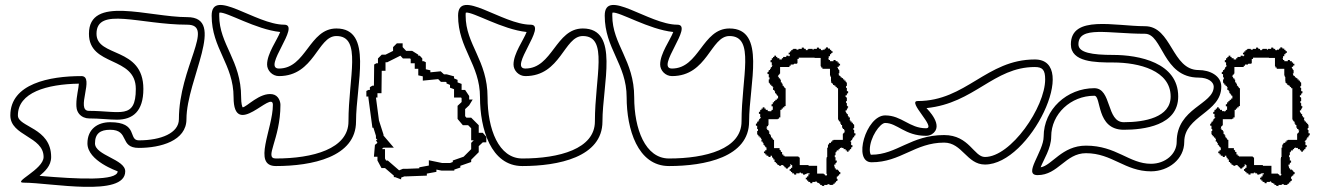

<svg xmlns="http://www.w3.org/2000/svg" viewBox="-20 -725 5240 762"><path d="M153 -102C153 -52 25 0 75 0C179 0 477 59 477 -45C477 -93 357 -108 357 -156C357 -195 378 -210 417 -210C496 -210 452 -138 531 -138C617 -138 720 -166 720 -252C720 -410 881 -657 723 -657C569 -657 333 -745 333 -591C333 -459 519 -504 519 -372C519 -249 456 -285 333 -285C278 -285 358 -423 303 -423C177 -423 21 -393 21 -267C21 -185 153 -184 153 -102ZM183 -102C183 -219 51 -220 51 -267C51 -358 166 -391 293 -393C292 -374 283 -342 283 -312C283 -301 283 -287 294 -273C304 -261 319 -255 333 -255C376 -255 412 -250 444 -250C507 -250 549 -283 549 -372C549 -541 363 -496 363 -591C363 -700 536 -627 723 -627C835 -627 690 -457 690 -252C690 -197 619 -168 531 -168C487 -168 531 -240 417 -240C368 -240 327 -213 327 -156C327 -86 446 -46 447 -45C446 -6 289 -14 137 -27C157 -44 183 -66 183 -102Z M820 -663C820 -532 907 -470 907 -339C907 -168 1063 -371 1063 -309C1063 -214 980 -66 1075 -66C1217 -66 1393 -101 1393 -243C1393 -390 1462 -612 1315 -612C1207 -612 1195 -453 1087 -453C1019 -453 1176 -627 1108 -627C995 -627 820 -776 820 -663ZM850 -663C850 -670 850 -674 851 -675C879 -679 995 -608 1092 -598C1080 -566 1040 -513 1040 -469C1040 -445 1061 -423 1087 -423C1228 -423 1240 -582 1315 -582C1418 -582 1363 -419 1363 -243C1363 -134 1221 -96 1075 -96C1026 -96 1093 -171 1093 -309C1093 -321 1086 -347 1061 -351C1011 -359 959 -300 943 -299C941 -302 937 -314 937 -339C937 -486 850 -548 850 -663Z M1434 -342H1442V-337L1458 -218H1462L1472 -186V-176L1478 -169H1472L1478 -158L1468 -150L1464 -103H1478V-88L1494 -58H1508L1543 -28V-22H1548L1572 -13V-20L1585 -25H1594L1674 -28V-36L1712 -43V-52L1732 -48H1783V-52L1807 -60V-67L1850 -82V-91L1880 -121V-145L1896 -160H1910V-182L1896 -198H1880V-228L1850 -258H1831L1826 -264V-292L1842 -307L1856 -330H1842V-344L1826 -368H1812V-392L1796 -398V-408L1782 -414V-422L1753 -430H1742L1729 -442L1688 -438V-446L1670 -450V-478L1662 -482H1656V-493L1646 -504H1640V-508L1616 -523H1592L1578 -538V-553H1555L1540 -538V-523L1510 -508H1495L1480 -493V-474H1474L1465 -469L1464 -385H1458L1448 -379V-368H1442L1434 -364ZM1472 -338H1478V-355H1494L1495 -444H1510V-478H1517L1569 -504L1570 -503L1579 -493H1607L1610 -491V-474H1626V-452H1640V-426L1658 -422V-405L1719 -411L1730 -400H1749L1752 -399V-394L1766 -388V-377L1782 -371V-338H1810L1812 -335V-320L1796 -305V-253L1817 -228H1838L1850 -216V-168H1861C1860 -167 1860 -168 1859 -167L1850 -158V-133L1820 -103C1812 -100 1805 -98 1797 -95L1777 -88V-82L1766 -78H1735L1682 -89V-68L1644 -61V-57L1593 -55H1579L1564 -49L1519 -88H1512L1508 -96V-133H1497V-135L1502 -139H1543L1502 -187V-191L1484 -247Z M1798 -663C1798 -532 1885 -470 1885 -339C1885 -214 1928 -66 2053 -66C2195 -66 2371 -101 2371 -243C2371 -390 2440 -612 2293 -612C2185 -612 2173 -453 2065 -453C1997 -453 2154 -627 2086 -627C1973 -627 1798 -776 1798 -663ZM1828 -663C1828 -670 1828 -674 1829 -675C1857 -679 1973 -608 2070 -598C2058 -566 2018 -513 2018 -469C2018 -445 2039 -423 2065 -423C2206 -423 2218 -582 2293 -582C2396 -582 2341 -419 2341 -243C2341 -134 2199 -96 2053 -96C1959 -96 1915 -213 1915 -339C1915 -486 1828 -548 1828 -663Z M2380 -663C2380 -532 2467 -470 2467 -339C2467 -214 2510 -66 2635 -66C2777 -66 2953 -101 2953 -243C2953 -390 3022 -612 2875 -612C2767 -612 2755 -453 2647 -453C2579 -453 2736 -627 2668 -627C2555 -627 2380 -776 2380 -663ZM2410 -663C2410 -670 2410 -674 2411 -675C2439 -679 2555 -608 2652 -598C2640 -566 2600 -513 2600 -469C2600 -445 2621 -423 2647 -423C2788 -423 2800 -582 2875 -582C2978 -582 2923 -419 2923 -243C2923 -134 2781 -96 2635 -96C2541 -96 2497 -213 2497 -339C2497 -486 2410 -548 2410 -663Z M2980 -226H2985V-213H2988V-205H2985V-192H2987V-189H2990V-184H2995V-179H3000V-174H3003V-171H3002V-163H3007V-158H3010V-150H3013V-148H3015V-145H3017V-142H3018V-141H3019V-140H3022V-129H3017V-124H3012V-117H3017V-112H3022V-107H3029V-105H3030V-102H3038V-107H3044V-100H3047V-98H3049V-92H3054V-82H3059V-77H3064V-72H3068V-70H3072V-67H3080V-70H3089V-66H3092V-64H3094V-61H3098V-59H3099V-56H3107V-59H3108V-61H3112V-64H3115V-66H3117V-74H3119V-72H3120V-71H3121V-70H3124V-59H3119V-54H3114V-47H3119V-42H3124V-37H3131V-35H3132V-32H3140V-37H3153V-40H3159V-37H3166V-35H3167V-32H3175V-34H3180V-36H3183V-37H3193V-33H3188V-25H3183V-20H3178V-13H3183V-8H3188V-3H3195V-1H3196V2H3204V-3H3217V-6H3219V-4H3222V-2H3224V1H3230V4H3235V9H3241V11H3243V13H3250V14H3251V9H3264V6H3272V9H3285V7H3288V4H3293V-1H3298V-6H3301V-7H3303V-9H3304V-15H3301V-24H3305V-27H3307V-29H3310V-33H3312V-34H3315V-42H3312V-43H3310V-47H3307V-50H3305V-52H3297V-57H3293V-65H3290V-67H3291V-72H3296V-78H3298V-80H3301V-88H3296V-101H3293V-109H3296V-121H3299V-123H3300V-125H3301V-128H3308V-133H3313V-138H3318V-140H3320V-138H3328V-133H3336V-128H3341V-123H3348V-128H3353V-133H3358V-140H3360V-141H3363V-149H3358V-162H3355V-164H3357V-167H3359V-169H3362V-175H3365V-180H3370V-186H3372V-188H3375V-196H3370V-209H3367V-217H3370V-230H3368V-233H3365V-238H3360V-243H3355V-248H3352V-251H3353V-259H3348V-264H3345V-272H3342V-274H3340V-277H3338V-280H3337V-281H3336V-287H3341V-293H3343V-295H3344V-298H3346V-303H3343V-305H3341V-316H3338V-324H3341V-337H3339V-340H3336V-347H3341V-353H3343V-355H3346V-363H3341V-376H3338V-384H3341V-397H3339V-400H3336V-405H3331V-410H3326V-415H3321V-418H3316V-423H3314V-424H3312V-425H3311V-426H3309V-432H3308V-434H3311V-447H3309V-450H3306V-455H3304V-460H3309V-465H3314V-472H3309V-477H3304V-482H3297V-484H3296V-487H3288V-482H3274V-487H3269V-492H3267V-494H3269V-502H3274V-510H3279V-515H3284V-522H3279V-527H3274V-532H3267V-534H3266V-537H3258V-532H3253V-528H3245V-526H3244V-525H3243V-526H3238V-531H3232V-533H3230V-536H3222V-531H3209V-528H3205V-531H3188V-529H3185V-526H3178V-531H3172V-533H3170V-536H3162V-531H3149V-528H3141V-531H3128V-529H3125V-526H3120V-521H3115V-516H3110V-509H3115V-504H3113V-502H3109V-504H3101V-501H3100V-499H3088V-494H3083V-489H3073V-494H3065V-499H3060V-504H3053V-499H3048V-494H3043V-487H3041V-486H3038V-478H3043V-465H3046V-463H3044V-460H3042V-458H3039V-452H3036V-447H3031V-441H3029V-439H3026V-431H3031V-418H3034V-410H3031V-397H3033V-394H3036V-389H3041V-384H3046V-379H3049V-376H3048V-368H3053V-363H3056V-355H3059V-353H3061V-350H3063V-347H3064V-346H3065V-345H3068V-334H3063V-329H3057V-324H3052V-319H3047V-312H3045V-311H3042V-303H3047V-289H3042V-284H3037V-282H3035V-284H3027V-289H3019V-294H3014V-299H3007V-294H3002V-289H2997V-282H2995V-281H2992V-273H2997V-260H3000V-258H2998V-255H2996V-253H2993V-247H2990V-242H2985V-236H2983V-234H2980ZM3223 -67H3189V-70H3154V-72C3154 -73 3154 -69 3154 -70V-100H3151V-101H3150V-102H3149V-104H3094V-107H3089V-112H3084V-122H3079V-128H3077V-130H3074V-137H3052V-170H3049V-171H3048V-172H3047V-175H3045V-178H3043V-180H3040V-188H3037V-193H3033V-204H3030V-209H3025V-214L3020 -217H3023V-223H3026V-225H3028V-228H3030V-252H3067V-254H3072V-259H3077V-289H3082V-294H3087V-299H3093V-304H3098V-375H3095V-376H3094V-377H3093V-380H3091V-383H3089V-385H3086V-393H3083V-398H3079V-409H3076V-414H3071V-419L3066 -422H3069V-428H3072V-430H3074V-433H3076V-459H3113V-464H3118V-469H3130V-471H3131V-472H3143V-474H3145V-491H3150V-496H3213V-495H3237V-462H3239V-457H3244V-452H3274V-425H3276V-420H3278V-402H3279V-396H3281V-395H3282V-394H3284V-393H3286V-388H3291V-385H3296V-380H3301V-375H3306V-251H3307V-250H3308V-247H3310V-244H3312V-242H3315V-234H3318V-229H3322V-218H3325V-213H3330V-208L3335 -205H3332V-199H3329V-197H3327V-194H3325V-170H3288V-168H3283V-163H3278V-158H3271V-155H3270V-153H3269V-151H3266V-139H3263V-102H3261V-97H3260V-35H3263L3260 -26V-29H3254V-32H3252V-34H3249V-36H3223Z M3439 -81C3555 -81 3611 -159 3727 -159C3799 -159 3817 -72 3889 -72C4069 -72 4267 -489 4087 -489C3895 -489 3814 -324 3622 -324C3578 -324 3699 -216 3655 -216C3589 -216 3559 -267 3493 -267C3417 -267 3363 -81 3439 -81ZM3439 -111H3436C3436 -111 3432 -117 3432 -130C3432 -180 3473 -237 3493 -237C3541 -237 3571 -186 3655 -186C3661 -186 3669 -187 3678 -192C3730 -225 3660 -292 3657 -296C3847 -315 3923 -459 4087 -459C4118 -459 4128 -447 4128 -410C4128 -300 3992 -102 3889 -102C3845 -102 3827 -189 3727 -189C3595 -189 3539 -111 3439 -111Z M4098 -30C4180 -30 4208 -117 4290 -117C4394 -117 4444 -45 4548 -45C4617 -45 4680 -93 4680 -162C4680 -265 4827 -278 4827 -381C4827 -425 4781 -447 4737 -447C4630 -447 4631 -621 4524 -621C4406 -621 4230 -667 4230 -549C4230 -478 4327 -477 4398 -477C4501 -477 4626 -445 4626 -342C4626 -259 4523 -240 4440 -240C4370 -240 4393 -375 4323 -375C4215 -375 4122 -291 4122 -183C4122 -123 4038 -30 4098 -30ZM4110 -61C4121 -90 4152 -136 4152 -183C4152 -273 4230 -345 4323 -345C4352 -345 4329 -210 4440 -210C4518 -210 4656 -226 4656 -342C4656 -477 4499 -507 4398 -507C4314 -507 4260 -516 4260 -549C4260 -624 4379 -591 4524 -591C4595 -591 4594 -417 4737 -417C4776 -417 4797 -399 4797 -381C4797 -310 4650 -297 4650 -162C4650 -114 4605 -75 4548 -75C4461 -75 4411 -147 4290 -147C4194 -147 4155 -68 4110 -61Z M4783 -226H4788V-213H4791V-205H4788V-192H4790V-189H4793V-184H4798V-179H4803V-174H4806V-171H4805V-163H4810V-158H4813V-150H4816V-148H4818V-145H4820V-142H4821V-141H4822V-140H4825V-129H4820V-124H4815V-117H4820V-112H4825V-107H4832V-105H4833V-102H4841V-107H4847V-100H4850V-98H4852V-92H4857V-82H4862V-77H4867V-72H4871V-70H4875V-67H4883V-70H4892V-66H4895V-64H4897V-61H4901V-59H4902V-56H4910V-59H4911V-61H4915V-64H4918V-66H4920V-74H4922V-72H4923V-71H4924V-70H4927V-59H4922V-54H4917V-47H4922V-42H4927V-37H4934V-35H4935V-32H4943V-37H4956V-40H4962V-37H4969V-35H4970V-32H4978V-34H4983V-36H4986V-37H4996V-33H4991V-25H4986V-20H4981V-13H4986V-8H4991V-3H4998V-1H4999V2H5007V-3H5020V-6H5022V-4H5025V-2H5027V1H5033V4H5038V9H5044V11H5046V13H5053V14H5054V9H5067V6H5075V9H5088V7H5091V4H5096V-1H5101V-6H5104V-7H5106V-9H5107V-15H5104V-24H5108V-27H5110V-29H5113V-33H5115V-34H5118V-42H5115V-43H5113V-47H5110V-50H5108V-52H5100V-57H5096V-65H5093V-67H5094V-72H5099V-78H5101V-80H5104V-88H5099V-101H5096V-109H5099V-121H5102V-123H5103V-125H5104V-128H5111V-133H5116V-138H5121V-140H5123V-138H5131V-133H5139V-128H5144V-123H5151V-128H5156V-133H5161V-140H5163V-141H5166V-149H5161V-162H5158V-164H5160V-167H5162V-169H5165V-175H5168V-180H5173V-186H5175V-188H5178V-196H5173V-209H5170V-217H5173V-230H5171V-233H5168V-238H5163V-243H5158V-248H5155V-251H5156V-259H5151V-264H5148V-272H5145V-274H5143V-277H5141V-280H5140V-281H5139V-287H5144V-293H5146V-295H5147V-298H5149V-303H5146V-305H5144V-316H5141V-324H5144V-337H5142V-340H5139V-347H5144V-353H5146V-355H5149V-363H5144V-376H5141V-384H5144V-397H5142V-400H5139V-405H5134V-410H5129V-415H5124V-418H5119V-423H5117V-424H5115V-425H5114V-426H5112V-432H5111V-434H5114V-447H5112V-450H5109V-455H5107V-460H5112V-465H5117V-472H5112V-477H5107V-482H5100V-484H5099V-487H5091V-482H5077V-487H5072V-492H5070V-494H5072V-502H5077V-510H5082V-515H5087V-522H5082V-527H5077V-532H5070V-534H5069V-537H5061V-532H5056V-528H5048V-526H5047V-525H5046V-526H5041V-531H5035V-533H5033V-536H5025V-531H5012V-528H5008V-531H4991V-529H4988V-526H4981V-531H4975V-533H4973V-536H4965V-531H4952V-528H4944V-531H4931V-529H4928V-526H4923V-521H4918V-516H4913V-509H4918V-504H4916V-502H4912V-504H4904V-501H4903V-499H4891V-494H4886V-489H4876V-494H4868V-499H4863V-504H4856V-499H4851V-494H4846V-487H4844V-486H4841V-478H4846V-465H4849V-463H4847V-460H4845V-458H4842V-452H4839V-447H4834V-441H4832V-439H4829V-431H4834V-418H4837V-410H4834V-397H4836V-394H4839V-389H4844V-384H4849V-379H4852V-376H4851V-368H4856V-363H4859V-355H4862V-353H4864V-350H4866V-347H4867V-346H4868V-345H4871V-334H4866V-329H4860V-324H4855V-319H4850V-312H4848V-311H4845V-303H4850V-289H4845V-284H4840V-282H4838V-284H4830V-289H4822V-294H4817V-299H4810V-294H4805V-289H4800V-282H4798V-281H4795V-273H4800V-260H4803V-258H4801V-255H4799V-253H4796V-247H4793V-242H4788V-236H4786V-234H4783ZM5026 -67H4992V-70H4957V-72C4957 -73 4957 -69 4957 -70V-100H4954V-101H4953V-102H4952V-104H4897V-107H4892V-112H4887V-122H4882V-128H4880V-130H4877V-137H4855V-170H4852V-171H4851V-172H4850V-175H4848V-178H4846V-180H4843V-188H4840V-193H4836V-204H4833V-209H4828V-214L4823 -217H4826V-223H4829V-225H4831V-228H4833V-252H4870V-254H4875V-259H4880V-289H4885V-294H4890V-299H4896V-304H4901V-375H4898V-376H4897V-377H4896V-380H4894V-383H4892V-385H4889V-393H4886V-398H4882V-409H4879V-414H4874V-419L4869 -422H4872V-428H4875V-430H4877V-433H4879V-459H4916V-464H4921V-469H4933V-471H4934V-472H4946V-474H4948V-491H4953V-496H5016V-495H5040V-462H5042V-457H5047V-452H5077V-425H5079V-420H5081V-402H5082V-396H5084V-395H5085V-394H5087V-393H5089V-388H5094V-385H5099V-380H5104V-375H5109V-251H5110V-250H5111V-247H5113V-244H5115V-242H5118V-234H5121V-229H5125V-218H5128V-213H5133V-208L5138 -205H5135V-199H5132V-197H5130V-194H5128V-170H5091V-168H5086V-163H5081V-158H5074V-155H5073V-153H5072V-151H5069V-139H5066V-102H5064V-97H5063V-35H5066L5063 -26V-29H5057V-32H5055V-34H5052V-36H5026Z"/></svg>

Font: Camosport
Style: Oln
Weight: 400
Version: Version 001.000